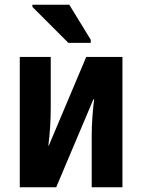

<svg xmlns="http://www.w3.org/2000/svg" viewBox="-20 -786 597 806"><path d="M63 0V-547H193V-332Q193 -294 190.5 -254Q188 -214 183 -175H185L342 -547H494V0H365V-217Q365 -256 368 -296Q371 -336 375 -369H372L216 0ZM267 -606 116 -757V-766H271L361 -619V-606Z"/></svg>

Font: Noto Sans Condensed
Style: Bold
Weight: 700
Width: 3
Designer: Monotype Design Team
Foundry: Monotype Imaging Inc.
Version: Version 2.013; ttfautohint (v1.8.4.7-5d5b)